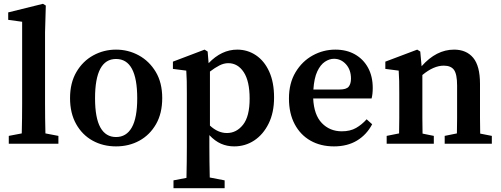

<svg xmlns="http://www.w3.org/2000/svg" viewBox="-20 -753 2623 1006"><path d="M26 0V-41L94 -54Q95 -93 95.5 -132Q96 -171 96 -210V-639L23 -649V-688L205 -733L220 -724L216 -583V-210Q216 -171 216.5 -132Q217 -93 218 -54L286 -41V0Z M588 14Q520 14 465.5 -16Q411 -46 379 -103Q347 -160 347 -239Q347 -319 380.5 -376Q414 -433 469 -463Q524 -493 588 -493Q652 -493 707 -463Q762 -433 796 -376.5Q830 -320 830 -239Q830 -159 797.5 -102.5Q765 -46 710.5 -16Q656 14 588 14ZM588 -35Q642 -35 670.5 -85Q699 -135 699 -238Q699 -444 588 -444Q478 -444 478 -238Q478 -135 506 -85Q534 -35 588 -35Z M889 233V192L957 179Q958 135 958.5 94.5Q959 54 959 16V-263Q959 -304 958.5 -328.5Q958 -353 956 -383L886 -392V-430L1052 -493L1068 -483L1073 -422Q1141 -493 1223 -493Q1277 -493 1321 -463.5Q1365 -434 1390.5 -378Q1416 -322 1416 -242Q1416 -163 1387.5 -105.5Q1359 -48 1312 -17Q1265 14 1207 14Q1170 14 1138 0Q1106 -14 1077 -45V15Q1077 52 1077.5 92.5Q1078 133 1079 177L1157 192V233ZM1176 -422Q1153 -422 1129.5 -410Q1106 -398 1080 -378V-95Q1122 -56 1169 -56Q1219 -56 1253.5 -99.5Q1288 -143 1288 -236Q1288 -328 1257 -375Q1226 -422 1176 -422Z M1730 -445Q1706 -445 1682.5 -429.5Q1659 -414 1642.5 -379Q1626 -344 1622 -284H1759Q1795 -284 1807 -299Q1819 -314 1819 -341Q1819 -387 1793 -416Q1767 -445 1730 -445ZM1730 14Q1660 14 1607 -16Q1554 -46 1524 -102.5Q1494 -159 1494 -237Q1494 -317 1528.5 -374.5Q1563 -432 1618.5 -462.5Q1674 -493 1737 -493Q1796 -493 1840 -468Q1884 -443 1908.5 -398Q1933 -353 1933 -292Q1933 -260 1927 -237H1621Q1625 -151 1666.5 -108Q1708 -65 1771 -65Q1815 -65 1845.5 -82.5Q1876 -100 1901 -128L1930 -102Q1901 -47 1850.5 -16.5Q1800 14 1730 14Z M2006 0V-41L2071 -54Q2072 -91 2072 -134.5Q2072 -178 2072 -210V-263Q2072 -304 2071.5 -328.5Q2071 -353 2069 -383L1999 -392V-430L2166 -493L2182 -483L2189 -406Q2266 -493 2359 -493Q2424 -493 2459.5 -450Q2495 -407 2495 -314V-210Q2495 -176 2495 -133Q2495 -90 2496 -53L2557 -41V0H2310V-41L2374 -54Q2375 -91 2375 -133.5Q2375 -176 2375 -210V-305Q2375 -364 2359 -386.5Q2343 -409 2305 -409Q2252 -409 2193 -360V-210Q2193 -177 2193 -134Q2193 -91 2194 -53L2253 -41V0Z"/></svg>

Font: Source Serif Pro SemiBold
Style: Regular
Weight: 600
Designer: Frank Grießhammer
Foundry: Adobe Systems Incorporated
Version: Version 3.001;hotconv 1.0.111;makeotfexe 2.5.65597